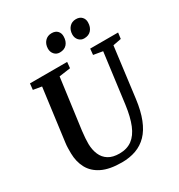

<svg xmlns="http://www.w3.org/2000/svg" viewBox="-220 -1106 1180 1263"><g transform="rotate(-30 370.5 -474.0)"><path d="M672.5 -685.5 624 -306Q613 -220.5 589 -160Q565 -99.5 528.8 -62.2Q492.5 -25 444.2 -7.5Q396 10 336.5 10Q243.5 10 186.5 -18Q129.5 -46 102.8 -95.5Q76 -145 75 -209.5Q75 -228.5 75.2 -248.8Q75.5 -269 78.5 -290.5L130.5 -685.5L66.5 -696.5L71.5 -743H354L349.5 -697.5L263.5 -685.5L212 -301Q208.5 -273 207 -248.8Q205.5 -224.5 205.5 -205Q206.5 -159.5 221.8 -124Q237 -88.5 269 -68.5Q301 -48.5 352 -48.5Q409 -48.5 447.8 -77Q486.5 -105.5 510 -163Q533.5 -220.5 545 -306.5L594.5 -685.5L524.5 -697.5L529 -743H741L735 -697.5ZM344 -820.5Q319.5 -820.5 303.5 -838.2Q287.5 -856 288 -882.5Q289 -916 308.5 -937Q328 -958 359 -958Q388.5 -958 403.8 -941Q419 -924 418 -899Q417.5 -864 398.5 -842.2Q379.5 -820.5 344 -820.5ZM529 -820.5Q505 -820.5 489 -838.2Q473 -856 473.5 -882.5Q474.5 -916 493.8 -937Q513 -958 544 -958Q572.5 -958 588.2 -941Q604 -924 603 -899Q602.5 -864 583.2 -842.2Q564 -820.5 529 -820.5Z"/></g></svg>

Font: Merriweather 24pt SemiBold
Style: Italic
Weight: 600
Italic angle: -7.8°
Version: Version 2.101